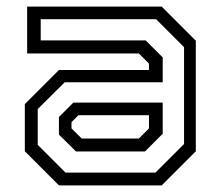

<svg xmlns="http://www.w3.org/2000/svg" viewBox="-20 -560 666 580"><path d="M158 0 55 -103V-245.5L158 -348.5H430V-368L399.5 -398.5H62V-540H468.5L571.5 -437V-103L468.5 0ZM209.5 -102.5 158 -153.5V-206.5L201.5 -250H471.5V-156L418 -102.5ZM178 -38.5H449.5L536 -125V-417.5L451.5 -502H103V-438H420L471.5 -386.5V-311.5H175.5L94 -230.5V-122.5ZM227 -141.5H399.5L430 -172V-212H217L196 -191V-172Z"/></svg>

Font: Tourney
Style: Regular
Weight: 400
Designer: Tyler Finck
Foundry: Etcetera Type Co
Version: Version 1.015